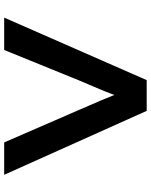

<svg xmlns="http://www.w3.org/2000/svg" viewBox="81 -822 740 943"><g transform="rotate(-90 451.5 -350.0)"><path d="M379 0 65 -700H224L386 -327Q393 -310 404 -285Q415 -260 428 -230Q441 -200 453 -169Q465 -138 474 -110L440 -109Q451 -144 466 -182.5Q481 -221 497 -258Q513 -295 526 -326L678 -700H837L530 0Z"/></g></svg>

Font: Lexend Tera SemiBold
Style: Regular
Weight: 600
Version: Version 1.007